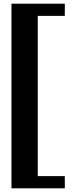

<svg xmlns="http://www.w3.org/2000/svg" viewBox="-20 -820 401 1040"><path d="M42 200V-800H331V-734H184.5V134H331V200Z"/></svg>

Font: Big Shoulders Thin ExtraBold
Style: Regular
Weight: 800
Version: Version 2.002